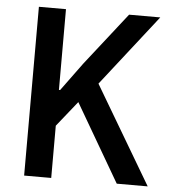

<svg xmlns="http://www.w3.org/2000/svg" viewBox="-51 -744 702 791"><g transform="rotate(5 300.0 -349.0)"><path d="M461 0H589L350 -404L580 -698H451L280 -480L195 -364H190V-698H78V0H190V-216L274 -321Z"/></g></svg>

Font: IBM Plex Mono Medm
Style: Regular
Weight: 500
Monospace: yes
Designer: Mike Abbink, Paul van der Laan, Pieter van Rosmalen
Foundry: Bold Monday
Version: Version 2.004